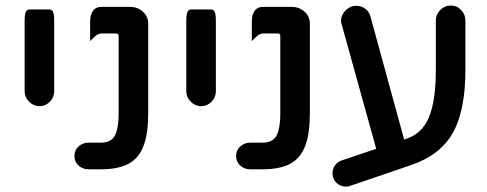

<svg xmlns="http://www.w3.org/2000/svg" viewBox="-20 -611 1784 704"><path d="M70.3 -276.4V-535.2Q70.3 -550.3 72.3 -559.6Q74.7 -571.8 82 -575.2Q84.5 -576.2 86.9 -576.2H162.1Q167.5 -576.2 171.4 -572.3Q175.3 -568.4 177 -559.3Q178.7 -550.3 178.7 -535.2V-276.4Q178.7 -253.9 162.6 -237.8Q146.5 -221.7 124.8 -221.7Q103 -221.7 86.7 -238Q70.3 -254.4 70.3 -276.4Z M304.7 -87.9H349.6Q384.8 -87.9 399.4 -110.8Q406.7 -122.6 410.9 -144.5Q415 -166.5 415 -198.2V-477.5Q415 -483.9 412.8 -486.1Q410.6 -488.3 404.3 -488.3H351.6Q338.4 -488.3 325.7 -475.1L310.5 -460.4V-529.3Q310.5 -573.7 336.9 -583.5Q343.8 -585.9 351.6 -585.9H455.1Q486.3 -585.9 506.3 -565.9Q523.4 -548.8 523.4 -524.4V-198.2Q523.4 -121.6 507.3 -79.1Q490.7 -31.7 451.7 -10.7Q413.6 9.8 349.6 9.8H304.7Q281.7 9.8 266.1 -5.9Q252.9 -19 252.9 -39.8Q252.9 -60.5 268.3 -74.2Q283.7 -87.9 304.7 -87.9Z M663.1 -276.4V-535.2Q663.1 -550.3 665 -559.6Q667.5 -571.8 674.8 -575.2Q677.2 -576.2 679.7 -576.2H754.9Q760.3 -576.2 764.2 -572.3Q768.1 -568.4 769.8 -559.3Q771.5 -550.3 771.5 -535.2V-276.4Q771.5 -253.9 755.4 -237.8Q739.3 -221.7 717.5 -221.7Q695.8 -221.7 679.4 -238Q663.1 -254.4 663.1 -276.4Z M897.5 -87.9H942.4Q977.5 -87.9 992.2 -110.8Q999.5 -122.6 1003.7 -144.5Q1007.8 -166.5 1007.8 -198.2V-477.5Q1007.8 -483.9 1005.6 -486.1Q1003.4 -488.3 997.1 -488.3H944.3Q931.2 -488.3 918.5 -475.1L903.3 -460.4V-529.3Q903.3 -573.7 929.7 -583.5Q936.5 -585.9 944.3 -585.9H1047.9Q1079.1 -585.9 1099.1 -565.9Q1116.2 -548.8 1116.2 -524.4V-198.2Q1116.2 -121.6 1100.1 -79.1Q1083.5 -31.7 1044.4 -10.7Q1006.3 9.8 942.4 9.8H897.5Q874.5 9.8 858.9 -5.9Q845.7 -19 845.7 -39.8Q845.7 -60.5 861.1 -74.2Q876.5 -87.9 897.5 -87.9Z M1686.5 -536.1V-355.5Q1686.5 -205.6 1640.6 -124Q1593.8 -41.5 1486.3 -5.4L1266.1 69.8Q1258.3 73.2 1248 73.2Q1232.4 73.2 1219.2 64Q1199.2 48.8 1199.2 23.4Q1199.2 7.8 1208.7 -5.1Q1218.3 -18.1 1233.4 -22.9L1359.4 -65.4L1231.4 -526.9L1230.5 -534.7V-535.2Q1230.5 -556.2 1247.3 -573Q1264.2 -589.8 1286.1 -589.8Q1309.1 -589.8 1325.2 -573.7Q1335 -564 1338.4 -550.3L1461.9 -99.1L1469.7 -102.1Q1526.9 -120.6 1551.8 -178.7Q1578.1 -239.3 1578.1 -355.5V-536.1Q1578.1 -558.1 1594.5 -574.5Q1610.8 -590.8 1633.1 -590.8Q1655.3 -590.8 1670.9 -574.2Q1686.5 -558.1 1686.5 -536.1Z"/></svg>

Font: YuPearl-SemiBold
Style: SemiBold
Weight: 600
Designer: Max Yao
Foundry: Max-Everyday
Version: Version 1.011; ttfautohint (v1.8.3)